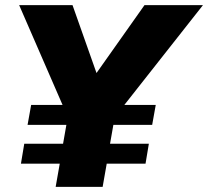

<svg xmlns="http://www.w3.org/2000/svg" viewBox="-20 -732 815 752"><path d="M550 -91H398L382 0H198L214 -91H62L75 -169H227L240 -243H88L102 -321H225L55 -712H264L358 -446L546 -712H775L467 -321H590L576 -243H424L411 -169H563Z"/></svg>

Font: Creato Display Black
Style: Italic
Weight: 900
Italic angle: -10°
Version: Version 1.000